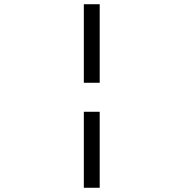

<svg xmlns="http://www.w3.org/2000/svg" viewBox="-20 -770 868 907"><path d="M451 -379H376V-750H451ZM451 117H376V-242H451Z"/></svg>

Font: Girassol
Style: Regular
Weight: 400
Width: 3
Designer: Liam Spradlin
Version: Version 1.004